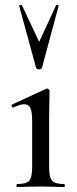

<svg xmlns="http://www.w3.org/2000/svg" viewBox="-20 -750 310 770"><path d="M49 -12Q86 -12 97.5 -25.5Q109 -39 109 -81V-266Q109 -301 102 -316.5Q95 -332 77 -332Q61 -332 34 -319H33Q29 -319 27 -324.5Q25 -330 29 -331L165 -394L169 -395Q172 -395 175.5 -392Q179 -389 179 -385Q179 -378 178 -345Q177 -312 177 -267V-81Q177 -39 188.5 -25.5Q200 -12 237 -12Q240 -12 240 -6Q240 0 237 0Q213 0 198 -1L143 -2L88 -1Q73 0 49 0Q46 0 46 -6Q46 -12 49 -12ZM68 -729 137 -582 205 -729Q206 -731 211 -730Q216 -729 215 -726L148 -477Q146 -472 137 -472Q128 -472 125 -477L57 -726Q56 -729 61 -730Q66 -731 68 -729Z"/></svg>

Font: Cormorant Garamond Medium
Style: Regular
Weight: 500
Designer: Christian Thalmann (Catharsis Fonts)
Foundry: Catharsis Fonts
Version: Version 4.000